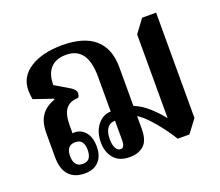

<svg xmlns="http://www.w3.org/2000/svg" viewBox="-100 -700 975 851"><g transform="rotate(-20 388.0 -274.5)"><path d="M167 10Q118 10 92 -18.5Q66 -47 66 -103V-216Q66 -268 87 -298.5Q108 -329 151 -344V-348L60 -379Q58 -392 57 -402.5Q56 -413 56 -422Q56 -486 113.5 -522.5Q171 -559 265 -559Q366 -559 418 -514Q470 -469 470 -380V-198Q505 -184 536.5 -156Q568 -128 594 -95V-490L640 -552H706V-55L660 6H605Q586 -25 562.5 -56Q539 -87 515 -112Q491 -137 470 -150V-89Q470 -35 445 -12.5Q420 10 378 10Q329 10 304 -19.5Q279 -49 279 -95Q279 -144 304 -176Q329 -208 367 -209V-372Q367 -445 341.5 -479Q316 -513 266 -513Q219 -513 193.5 -486Q168 -459 168 -406L237 -365Q259 -351 259 -336Q259 -323 252 -315Q212 -314 193.5 -290Q175 -266 175 -213V-176Q180 -177 185 -177Q214 -177 235 -153Q256 -129 256 -84Q256 -40 232.5 -15Q209 10 167 10ZM352 -37Q362 -37 366.5 -46Q371 -55 371 -69V-164Q346 -164 333.5 -145.5Q321 -127 321 -95Q321 -68 329.5 -52.5Q338 -37 352 -37ZM172 -33Q194 -33 203.5 -46.5Q213 -60 213 -84Q213 -108 203.5 -121.5Q194 -135 172 -135Q150 -135 140 -121.5Q130 -108 130 -84Q130 -61 140 -47Q150 -33 172 -33Z"/></g></svg>

Font: Noto Serif Thai Condensed SemiBold
Style: Regular
Weight: 600
Width: 3
Designer: Monotype Design Team
Foundry: Monotype Imaging Inc.
Version: Version 2.002; ttfautohint (v1.8.4.7-5d5b)